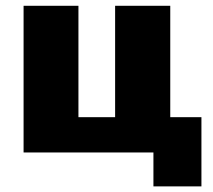

<svg xmlns="http://www.w3.org/2000/svg" viewBox="-20 -540 756 680"><path d="M63.5 0V-519.5H257.8V-125H387.7V-519.5H583V-125H693.4V120.1H523.4V0Z"/></svg>

Font: GenEi M Gothic v2 Black
Style: Regular
Weight: 900
Version: Version 2.0